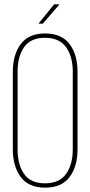

<svg xmlns="http://www.w3.org/2000/svg" viewBox="-20 -859 416 884"><path d="M229 -839H254L177 -750H157ZM187 -705Q264 -705 300.5 -656Q337 -607 337 -528V-172Q337 -93 300.5 -44Q264 5 187 5Q112 5 75.5 -44Q39 -93 39 -172V-528Q39 -607 75.5 -656Q112 -705 187 -705ZM61 -529V-171Q61 -101 91 -58Q121 -15 187 -15Q253 -15 284 -58Q315 -101 315 -171V-529Q315 -599 284 -642Q253 -685 187 -685Q121 -685 91 -642Q61 -599 61 -529Z"/></svg>

Font: TypoPRO Bebas Neue
Style: Regular
Weight: 300
Designer: Ryoichi Tsunekawa
Foundry: Ryoichi Tsunekawa
Version: Version 001.003